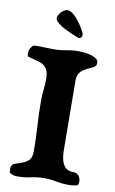

<svg xmlns="http://www.w3.org/2000/svg" viewBox="-101 -977 619 1035"><g transform="rotate(10 209.0 -460.0)"><path d="M279 -717Q290 -717 308.5 -715.5Q327 -714 345 -709Q363 -704 376 -695.5Q389 -687 389 -674Q389 -668 387 -658Q376 -646 359.5 -639.5Q343 -633 327.5 -624Q312 -615 301 -600Q290 -585 290 -555Q290 -470 291.5 -386Q293 -302 293 -217Q293 -196 293.5 -170Q294 -144 300 -122Q306 -100 321 -85Q336 -70 365 -70Q384 -70 394.5 -56.5Q405 -43 405 -25Q405 -15 400 -5Q378 2 350 2Q316 2 283 -4.5Q250 -11 216 -11Q178 -11 143.5 -3Q109 5 71 5Q59 5 47.5 2Q36 -1 27 -9L26 -31Q26 -52 43 -58.5Q60 -65 80.5 -71.5Q101 -78 118 -92.5Q135 -107 135 -145Q135 -214 130.5 -282.5Q126 -351 126 -420Q126 -450 129.5 -479.5Q133 -509 133 -539Q133 -573 123.5 -590Q114 -607 98 -616Q82 -625 60.5 -629.5Q39 -634 15 -642Q12 -649 12 -659Q12 -673 18 -684.5Q24 -696 34 -705Q62 -707 89 -705.5Q116 -704 144 -704Q179 -704 212 -710.5Q245 -717 279 -717ZM184 -925Q187 -925 189.5 -923.5Q192 -922 195 -922Q199 -922 210 -914Q221 -906 234 -891.5Q247 -877 260.5 -857Q274 -837 285 -813L284 -799Q282 -795 278 -791Q274 -787 269 -787Q269 -787 258.5 -790.5Q248 -794 233 -800.5Q218 -807 200 -815.5Q182 -824 167 -833.5Q152 -843 142 -853Q132 -863 132 -873Q132 -880 136.5 -889Q141 -898 148.5 -906Q156 -914 165.5 -919.5Q175 -925 184 -925Z"/></g></svg>

Font: CAT Altenglisch
Style: Regular
Weight: 400
Designer: Peter Wiegel
Foundry: Peter Wiegel, CAT Fonts
Version: Version 1.000